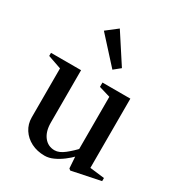

<svg xmlns="http://www.w3.org/2000/svg" viewBox="-200 -933 992 1073"><g transform="rotate(30 296.0 -397.0)"><path d="M249 16Q200 16 162 -3.5Q124 -23 102 -57Q80 -91 80 -134V-465L94 -445L-7 -480V-500H187V-162Q187 -105 213 -71.5Q239 -38 282 -38Q311 -38 344.5 -64.5Q378 -91 406 -122L398 -99V-465L412 -446L325 -472V-500H505V-39L491 -55L599 -42V-22L415 16L405 8L399 -80L407 -72Q386 -50 359.5 -30Q333 -10 304.5 3Q276 16 249 16ZM337 -590 187 -755 258 -810 379 -624Z"/></g></svg>

Font: Wittgenstein Medium
Style: Regular
Weight: 500
Designer: Jörg Drees
Foundry: Jörg Drees
Version: Version 1.500